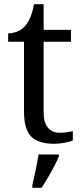

<svg xmlns="http://www.w3.org/2000/svg" viewBox="-20 -679 392 920"><path d="M240 10Q164 10 129.5 -24.5Q95 -59 95 -145V-479H19V-519Q37 -519 59 -526.5Q81 -534 97 -551Q114 -569 125 -595Q136 -621 143 -659H189V-536H320V-479H189V-142Q189 -91 210 -67Q231 -43 265 -43Q283 -43 298 -45Q313 -47 329 -50V-6Q316 0 290 5Q264 10 240 10ZM135 208Q143 175 151 136Q159 97 165 61H262V71Q253 92 239 119Q225 146 209 173Q193 200 179 221H135Z"/></svg>

Font: Noto Serif Vithkuqi
Style: Regular
Weight: 400
Version: Version 1.005